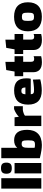

<svg xmlns="http://www.w3.org/2000/svg" viewBox="1485 -2339 866 3876"><g transform="rotate(-90 1918.0 -401.0)"><path d="M49 -808H259V0H49Z M461 -596Q401 -596 375 -621.5Q349 -647 349 -705Q349 -762 375 -788Q401 -814 461 -814Q522 -814 547.5 -788Q573 -762 573 -705Q573 -649 547.5 -622.5Q522 -596 461 -596ZM356 -540H566V0H356Z M932 11Q906 11 879.5 9Q853 7 821.5 2.5Q790 -2 751 -10Q712 -18 662 -30V-808H872V-485Q898 -518 936 -533.5Q974 -549 1023 -549Q1235 -549 1235 -287Q1235 -144 1158 -67.5Q1081 9 932 11ZM932 -128Q961 -128 979 -133Q997 -138 1006.5 -153Q1016 -168 1019.5 -195.5Q1023 -223 1023 -268Q1023 -308 1020 -333Q1017 -358 1009.5 -372.5Q1002 -387 988 -392Q974 -397 952 -397Q929 -397 914 -390.5Q899 -384 889.5 -368.5Q880 -353 876 -326.5Q872 -300 872 -260V-136Q893 -128 932 -128Z M1311 -540H1488L1498 -457H1504Q1514 -469 1531.5 -482.5Q1549 -496 1570 -509Q1591 -522 1613.5 -533Q1636 -544 1655 -550H1712V-373H1635Q1619 -371 1602 -366.5Q1585 -362 1569 -356Q1553 -350 1540.5 -343.5Q1528 -337 1521 -330V0H1311Z M2028 9Q1744 9 1744 -267Q1744 -549 2031 -549Q2155 -549 2215 -488.5Q2275 -428 2275 -301Q2275 -273 2273 -253Q2271 -233 2266 -213H1953Q1955 -191 1960.5 -178Q1966 -165 1976.5 -158Q1987 -151 2004 -149Q2021 -147 2045 -147Q2066 -147 2091.5 -149Q2117 -151 2144.5 -154Q2172 -157 2199 -161Q2226 -165 2249 -170L2254 -22Q2206 -8 2145.5 0.5Q2085 9 2028 9ZM2022 -403Q1987 -403 1971.5 -386Q1956 -369 1952 -321H2091Q2089 -367 2073.5 -385Q2058 -403 2022 -403Z M2600 12Q2500 12 2449 -33Q2398 -78 2398 -164V-366H2318V-540H2412L2442 -708L2607 -725V-540H2721V-366H2608V-215Q2608 -174 2621.5 -159Q2635 -144 2668 -144Q2691 -144 2722 -155V-3Q2700 4 2667 8Q2634 12 2600 12Z M3048 12Q2948 12 2897 -33Q2846 -78 2846 -164V-366H2766V-540H2860L2890 -708L3055 -725V-540H3169V-366H3056V-215Q3056 -174 3069.5 -159Q3083 -144 3116 -144Q3139 -144 3170 -155V-3Q3148 4 3115 8Q3082 12 3048 12Z M3517 11Q3373 11 3298.5 -60.5Q3224 -132 3224 -270Q3224 -408 3298.5 -479Q3373 -550 3517 -550Q3661 -550 3735.5 -479Q3810 -408 3810 -270Q3810 -132 3735.5 -60.5Q3661 11 3517 11ZM3517 -147Q3542 -147 3558 -151.5Q3574 -156 3583.5 -169.5Q3593 -183 3596.5 -207Q3600 -231 3600 -270Q3600 -309 3596.5 -333Q3593 -357 3583.5 -370Q3574 -383 3558 -387.5Q3542 -392 3517 -392Q3492 -392 3476 -387.5Q3460 -383 3450.5 -369.5Q3441 -356 3437.5 -332.5Q3434 -309 3434 -270Q3434 -231 3437.5 -207Q3441 -183 3450.5 -169.5Q3460 -156 3476 -151.5Q3492 -147 3517 -147Z"/></g></svg>

Font: Encode Sans Narrow
Style: Black
Weight: 900
Designer: Pablo Impallari, Andres Torresi
Foundry: Pablo Impallari, Andres Torresi
Version: Version 1.000; ttfautohint (v1.00) -l 8 -r 50 -G 200 -x 14 -